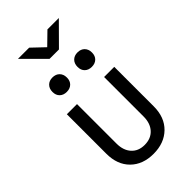

<svg xmlns="http://www.w3.org/2000/svg" viewBox="-302 -1103 1203 1203"><g transform="rotate(-45 300.0 -501.0)"><path d="M299 10Q204 10 147 -46.5Q90 -103 90 -200V-550H180V-200Q180 -140 212 -104.5Q244 -69 299 -69Q355 -69 387.5 -104.5Q420 -140 420 -200V-550H510V-200Q510 -103 452 -46.5Q394 10 299 10ZM411 -649Q382 -649 364.5 -666Q347 -683 347 -712Q347 -742 364.5 -759.5Q382 -777 411 -777Q440 -777 457.5 -759.5Q475 -742 475 -712Q475 -683 457.5 -666Q440 -649 411 -649ZM189 -649Q160 -649 142.5 -666Q125 -683 125 -712Q125 -742 142.5 -759.5Q160 -777 189 -777Q218 -777 235.5 -759.5Q253 -742 253 -712Q253 -683 235.5 -666Q218 -649 189 -649ZM259 -872 119 -1012H218L300 -934L380 -1012H481L342 -872Z"/></g></svg>

Font: JetBrainsMonoNL NF
Style: Regular
Weight: 400
Designer: Philipp Nurullin, Konstantin Bulenkov
Foundry: JetBrains
Version: Version 2.304; ttfautohint (v1.8.4.7-5d5b);Nerd Fonts 3.2.1